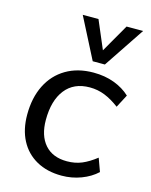

<svg xmlns="http://www.w3.org/2000/svg" viewBox="-117 -849 731 931"><g transform="rotate(15 248.5 -383.0)"><path d="M283 7Q210 7 156.5 -23Q103 -53 74.5 -107.5Q46 -162 46 -236Q46 -321 77.5 -384Q109 -447 167.5 -481.5Q226 -516 305 -516Q362 -516 409 -498.5Q456 -481 489 -450L455 -385Q418 -413 382 -427.5Q346 -442 306 -442Q226 -442 183 -387Q140 -332 140 -235Q140 -156 179 -111.5Q218 -67 290 -67Q331 -67 364.5 -81Q398 -95 435 -124L459 -58Q427 -28 380.5 -10.5Q334 7 283 7ZM401 -773H484L347 -568H286L181 -773H260L320 -632Z"/></g></svg>

Font: Muli Medium
Style: Italic
Weight: 500
Italic angle: -4.541°
Designer: Vernon Adams
Foundry: Vernon Adams
Version: Version 2.100; ttfautohint (v1.8.1.43-b0c9)